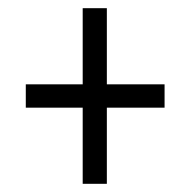

<svg xmlns="http://www.w3.org/2000/svg" viewBox="-20 -592 465 469"><path d="M182 -143H241V-329H382V-386H241V-572H182V-386H43V-329H182Z"/></svg>

Font: Noto Serif Georgian ExtraCondensed
Style: Regular
Weight: 400
Width: 2
Designer: Monotype Design Team, Akaki Razmadze
Foundry: Google LLC
Version: Version 2.003